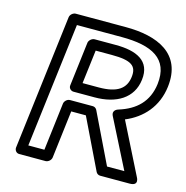

<svg xmlns="http://www.w3.org/2000/svg" viewBox="-104 -777 871 900"><g transform="rotate(15 331.0 -327.0)"><path d="M242 -561 216 -348C214 -333 227 -323 238 -323H341C445 -323 523 -368 534 -460C546 -555 473 -586 373 -586H271C256 -586 243 -572 242 -561ZM289 -536H367C463 -536 491 -515 484 -460C477 -404 439 -373 347 -373H269ZM565 -25H481L363 -269C359 -276 352 -281 343 -281H233C218 -281 206 -267 205 -256L177 -25H99L173 -629H391C537 -629 625 -586 610 -460C599 -372 545 -322 464 -297C461 -296 432 -288 446 -260ZM604 25C652 25 629 -13 629 -13L505 -260C587 -294 648 -361 660 -460C680 -626 550 -679 397 -679H154C143 -679 128 -669 126 -654L46 0C45 11 53 25 68 25H196C207 25 222 15 224 0L252 -231H323L441 13C445 20 452 25 461 25Z"/></g></svg>

Font: Falling Sky
Style: ExtOuObl
Weight: 400
Designer: Paul D. Hunt
Foundry: Adobe Systems Incorporated
Version: Version 1.02